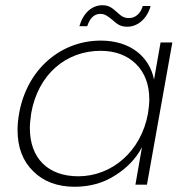

<svg xmlns="http://www.w3.org/2000/svg" viewBox="-20 -705 713 733"><path d="M47 -209C47 -142 67 -90 107 -51C146 -12 199 8 265 8C322 8 374 -6 419 -35C464 -63 499 -99 522 -143L497 0H541L638 -543H593L568 -401C551 -488 478 -550 365 -550C212 -550 83 -441 53 -272C49 -250 47 -229 47 -209ZM99 -272C125 -421 232 -511 364 -511C420 -511 465 -494 499 -461C533 -427 550 -382 550 -325C550 -310 548 -292 545 -272C519 -127 407 -32 279 -32C164 -32 94 -100 94 -216C94 -231 96 -250 99 -272ZM283 -605H313C323 -636 340 -652 363 -652C380 -652 389 -645 408 -630C429 -611 441 -603 466 -603C506 -603 542 -634 555 -682H525C517 -653 496 -636 473 -636C453 -636 443 -643 426 -659C407 -676 395 -685 371 -685C331 -685 298 -656 283 -605Z"/></svg>

Font: Momo Neue ExtLt
Style: Italic
Weight: 200
Italic angle: -10°
Designer: Ninad Kale (Devanagari), Jonny Pinhorn (Latin)
Foundry: Indian Type Foundry
Version: 4.004